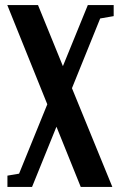

<svg xmlns="http://www.w3.org/2000/svg" viewBox="-20 -462 477 757"><path d="M9.3 274.9V230.5L55.2 222.7L166.5 -50.8L8.8 -441.9H129.9L228 -201.2L326.2 -441.9H428.2V-398.4L375 -389.2L263.7 -114.3L422.9 274.9H298.3L202.6 37.6L106.4 274.9Z"/></svg>

Font: Elstob 10pt
Style: Bold
Weight: 700
Designer: Peter S. Baker
Version: Version 1.015